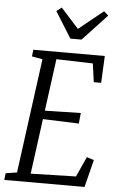

<svg xmlns="http://www.w3.org/2000/svg" viewBox="-64 -1036 660 1079"><g transform="rotate(5 266.0 -496.5)"><path d="M2.5 0 6.5 -38 70 -48 157 -694.5 97 -705 101 -743H504.5L497 -591H455.5L441 -695.5L235 -701.5L195.5 -407.5L398 -412L392 -352L189 -359.5L147 -48L402 -54.5L453.5 -168L494 -155L455 0ZM303 -823.5 211 -971 240 -993Q265 -965.5 290 -937.5Q315 -909.5 340.5 -881.5Q374.5 -909.5 409.2 -937.2Q444 -965 478.5 -993L504 -971L366 -823.5Z"/></g></svg>

Font: Merriweather 24pt SemiCondensed Light
Style: Italic
Weight: 300
Width: 4
Italic angle: -7.8°
Designer: Eben Sorkin
Foundry: Eben Sorkin
Version: Version 2.101